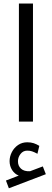

<svg xmlns="http://www.w3.org/2000/svg" viewBox="-20 -677 289 1069"><path d="M85.3 0H163.6V-657.4H85.3ZM29.4 371.3 235.2 292.9 218.4 249.5 147.2 276.4Q113.8 278 96.7 261.9Q79.5 245.9 80 220.3Q80 199 94.2 180.3Q108.5 161.7 131.6 161.7Q146.1 161.5 158 165.5Q170 169.5 183.7 176.7Q184.8 177.4 186 178.1Q187.4 178.8 188.3 179.3L198.9 135.1Q183.7 125.7 167.9 120.4Q152.1 115.2 131.6 115.2Q102.9 115.2 80.6 130.4Q58.3 145.7 45.9 170Q33.4 194.3 33.4 220.3Q33.4 247.4 47.3 269.5Q61.3 291.6 84.4 300.6L13.1 328.2Z"/></svg>

Font: Arad-FD-VF Thin
Style: Regular
Weight: 100
Designer: Mohammad Darvishi
Version: Version 1.010;September 21, 2024;FontCreator 15.0.0.2992 64-